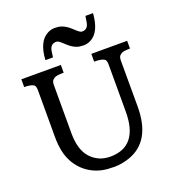

<svg xmlns="http://www.w3.org/2000/svg" viewBox="-171 -1109 1130 1249"><g transform="rotate(-20 394.5 -484.5)"><path d="M30.8 0ZM403.3 -61.5Q597.2 -61.5 597.2 -302.2V-625.5Q597.2 -657.2 586.4 -665Q566.9 -678.7 515.1 -678.7V-732.4H763.2V-678.7Q716.8 -678.7 702.6 -669.7Q688.5 -660.6 684.6 -650.4Q680.7 -640.1 680.7 -625.5L681.2 -307.6Q681.2 -67.9 511.2 -8.8Q457 9.8 406.7 9.8Q356.4 9.8 322.5 2.7Q288.6 -4.4 257.3 -20Q189 -54.2 148.4 -123.5Q107.9 -192.9 107.9 -302.7V-625.5Q107.9 -656.7 97.2 -665Q79.1 -678.7 30.8 -678.7V-732.4H304.2V-678.7Q254.9 -678.7 240 -669.7Q225.1 -660.6 220.9 -650.4Q216.8 -640.1 216.8 -625.5V-292.5Q216.8 -174.8 270 -118.2Q323.2 -61.5 403.3 -61.5ZM538.6 -814Q514.6 -801.3 487.8 -801.3Q460.9 -801.3 443.4 -807.4Q425.8 -813.5 411.6 -822.8Q397.5 -832 385.7 -842.8Q374 -853.5 356.9 -868.9Q339.8 -884.3 327.1 -884.3Q287.1 -884.3 279.3 -841.3L272.9 -795.9H220.7Q227.1 -921.9 297.9 -959.5Q321.8 -972.2 348.9 -972.2Q376 -972.2 393.3 -966.1Q410.6 -960 425 -950.7Q439.5 -941.4 451.2 -930.7Q462.9 -919.9 480.2 -904.5Q497.6 -889.2 510.3 -889.2Q547.4 -889.2 556.2 -932.1L563.5 -977.5H616.2Q606.9 -850.1 538.6 -814Z"/></g></svg>

Font: Arbutus Slab
Style: Regular
Weight: 400
Version: Version 1.002; ttfautohint (v0.92) -l 10 -r 16 -G 200 -x 7 -